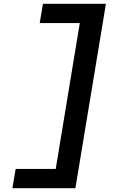

<svg xmlns="http://www.w3.org/2000/svg" viewBox="-20 -843 640 1006"><path d="M45 143 62 42H272L398 -722H188L205 -823H535L375 143Z"/></svg>

Font: Iosevka Aile
Style: Bold Italic
Weight: 700
Italic angle: -9°
Designer: Belleve Invis
Foundry: Belleve Invis
Version: Version 28.0.1; ttfautohint (v1.8.4)